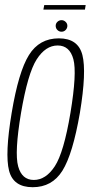

<svg xmlns="http://www.w3.org/2000/svg" viewBox="-20 -758 380 781"><path d="M113 3.5Q192 3.5 234 -63.8Q276 -131 305 -299Q332.5 -466 315.2 -534Q298 -602 219.5 -602Q140 -602 97.8 -534.2Q55.5 -466.5 27.5 -299Q-0.5 -131.5 16.8 -64Q34 3.5 113 3.5ZM117.5 -26Q69 -26 53.8 -81.5Q38.5 -137 65.5 -298.5Q93 -460 129.2 -516.5Q165.5 -573 214.5 -573Q263.5 -573 278.5 -517Q293.5 -461 266.5 -298.5Q239.5 -137.5 203 -81.8Q166.5 -26 117.5 -26ZM230 -629Q240.5 -629 247.2 -636.2Q254 -643.5 254 -653Q254 -662.5 246.8 -669.2Q239.5 -676 230.5 -676Q220.5 -676 213.5 -669.2Q206.5 -662.5 206.5 -653Q206.5 -643 213.5 -636Q220.5 -629 230 -629ZM156.5 -719H325.5L328.5 -737.5H160Z"/></svg>

Font: Anybody Condensed ExtraLight
Style: Italic
Weight: 250
Width: 3
Italic angle: -10°
Version: Version 1.113;gftools[0.9.25]